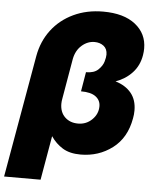

<svg xmlns="http://www.w3.org/2000/svg" viewBox="-83 -787 800 996"><g transform="rotate(5 316.5 -288.5)"><path d="M239 -242Q239 -198 265.5 -172.5Q292 -147 334 -147Q377 -147 407 -176.5Q437 -206 437 -246Q437 -277 412 -296Q387 -315 335 -315L352 -416Q394 -416 415.5 -436.5Q437 -457 443.5 -479.5Q450 -502 450 -516Q450 -546 430.5 -561Q411 -576 383 -576Q347 -576 317 -550Q287 -524 278 -479L242 -270Q239 -255 239 -242ZM361 12Q304 12 267.5 -10.5Q231 -33 206 -70L166 160H-24L88 -477Q102 -555 146.5 -613.5Q191 -672 260 -704.5Q329 -737 414 -737Q522 -737 582 -689.5Q642 -642 642 -565Q642 -548 639 -530Q630 -475 595 -437.5Q560 -400 509 -382Q562 -366 591 -330.5Q620 -295 620 -240Q620 -219 616 -199Q598 -96 526.5 -42Q455 12 361 12Z"/></g></svg>

Font: Geom Black
Style: Bold Italic
Weight: 900
Italic angle: -10°
Version: Version 1.102